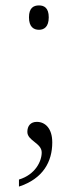

<svg xmlns="http://www.w3.org/2000/svg" viewBox="-20 -535 283 709"><path d="M124 -425C143 -425 160 -436 160 -471C160 -506 143 -515 124 -515C104 -515 87 -506 87 -471C87 -436 104 -425 124 -425ZM50 154C139 125 173 62 173 -9C173 -62 146 -85 116 -85C93 -85 81 -70 81 -48C81 -15 134 -7 134 28C134 61 110 110 50 128Z"/></svg>

Font: Noto Serif Devanagari ExtraLight
Style: Regular
Weight: 200
Designer: Universal Thirst, Indian Type Foundry and the Monotype Design Team
Foundry: Monotype Imaging Inc.
Version: Version 2.004